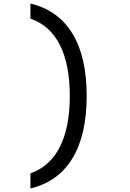

<svg xmlns="http://www.w3.org/2000/svg" viewBox="-20 -926 740 1092"><path d="M153 -820V-906Q311 -868 392 -735Q473 -602 473 -380Q473 -159 392 -25.5Q311 108 153 146V60Q264 21 320.5 -90.5Q377 -202 377 -380Q377 -559 320.5 -670.5Q264 -782 153 -820Z"/></svg>

Font: Martian Mono Light
Style: Regular
Weight: 300
Monospace: yes
Designer: Roman Shamin
Foundry: Evil Martians
Version: Version 1.000; ttfautohint (v1.8.4.7-5d5b)